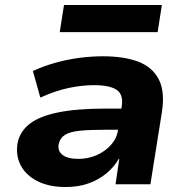

<svg xmlns="http://www.w3.org/2000/svg" viewBox="-20 -740 746 771"><path d="M244 11Q176 11 129.5 -13Q83 -37 62.5 -77.5Q42 -118 51 -168Q61 -213 99.5 -243Q138 -273 213 -288.5Q288 -304 408 -304H491L478 -219H400Q340 -219 300.5 -215Q261 -211 241 -198.5Q221 -186 216 -162Q210 -135 230.5 -118.5Q251 -102 295 -102Q333 -102 367 -116.5Q401 -131 425 -157.5Q449 -184 454 -218L469 -314Q476 -361 448 -379.5Q420 -398 357 -398Q309 -398 254.5 -386.5Q200 -375 142 -348L112 -455Q156 -475 202.5 -488Q249 -501 297.5 -507.5Q346 -514 393 -514Q479 -514 536 -492Q593 -470 618 -420.5Q643 -371 630 -289L584 0H444L459 -102H457Q438 -69 407 -43.5Q376 -18 335.5 -3.5Q295 11 244 11ZM220 -611 237 -720H630L613 -611Z"/></svg>

Font: Nunito Sans 7pt SemiExpanded ExtraBold
Style: Italic
Weight: 800
Width: 6
Italic angle: -9°
Designer: Vernon Adams
Foundry: Vernon Adams
Version: Version 3.101;gftools[0.9.27]